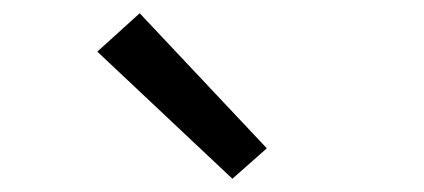

<svg xmlns="http://www.w3.org/2000/svg" viewBox="-20 -850 640 290"><path d="M331 -580 127 -772 191 -830 383 -626Z"/></svg>

Font: Monocode
Style: Regular
Weight: 400
Designer: Belleve Invis
Foundry: Belleve Invis
Version: Version 16.1.0; ttfautohint (v1.8.4)